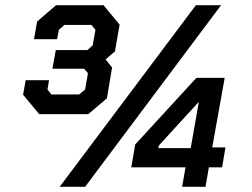

<svg xmlns="http://www.w3.org/2000/svg" viewBox="-20 -720 973 740"><path d="M69 -355 79 -411H169L163 -375L178 -356H285L308 -375L319 -438L304 -455H182L195 -527H317L337 -545L348 -605L332 -624H228L207 -605L200 -569H111L123 -637L196 -700H379L441 -625L423 -522L387 -491L412 -460L392 -341L320 -280H131ZM695 -75H486L501 -163L737 -420H846L798 -152H849L836 -75H785L772 0H682ZM715 -149 746 -325H744L592 -159L590 -149ZM832 -700 308 0H210L735 -700Z"/></svg>

Font: Chakra Petch Medium
Style: Italic
Weight: 500
Italic angle: -10°
Designer: Katatrad Aksorn Co.,Ltd.
Foundry: Cadson Demak Co.,Ltd.
Version: Version 1.000; ttfautohint (v1.6)